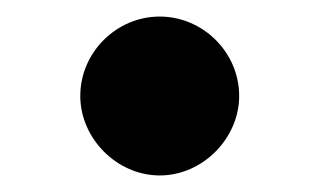

<svg xmlns="http://www.w3.org/2000/svg" viewBox="-20 -212 387 232"><path d="M173 0C225 0 269 -45 269 -96C269 -149 225 -192 173 -192C121 -192 77 -149 77 -96C77 -45 121 0 173 0Z"/></svg>

Font: Mluvka SemiBold
Style: Regular
Weight: 600
Designer: Modified by Jiří Krblich, Original typeface by Gumpita Rahayu
Foundry: Gumpita Rahayu & Jiří Krblich
Version: Version 2.000;Glyphs 3.1.1 (3134)